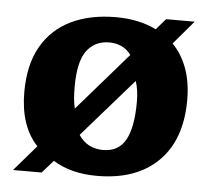

<svg xmlns="http://www.w3.org/2000/svg" viewBox="-45 -582 713 649"><g transform="rotate(5 312.0 -257.5)"><path d="M22 19 97 -68Q37 -132 37 -247Q37 -340 72.5 -402Q108 -464 172.5 -495Q237 -526 324 -526Q402 -526 461 -497L493 -534H590L522 -454Q553 -423 570.5 -376Q588 -329 588 -268Q588 -133 513.5 -59.5Q439 14 306 14Q217 14 157 -24L119 19ZM212 -206 383 -403Q369 -422 350 -430.5Q331 -439 309 -439Q260 -439 232.5 -402Q205 -365 205 -279Q205 -258 206.5 -240Q208 -222 212 -206ZM319 -75Q372 -75 395.5 -118Q419 -161 419 -247Q419 -288 409 -317L236 -119Q265 -75 319 -75Z"/></g></svg>

Font: Literata
Style: Bold
Weight: 700
Designer: Latin by Veronika Burian and Jose Scaglione. Greek by Irene Vlachou. Cyrillic by Vera Evstafieva.
Foundry: TypeTogether
Version: Version 3.103; ttfautohint (v1.8.4.7-5d5b);gftools[0.9.29]